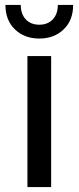

<svg xmlns="http://www.w3.org/2000/svg" viewBox="-20 -757 319 777"><path d="M91 -530H187V0H91ZM2 -737H64Q64 -700 84.5 -678.5Q105 -657 139 -657Q173 -657 193.5 -678.5Q214 -700 214 -737H276Q276 -675 237.5 -638Q199 -601 139 -601Q79 -601 40.5 -638Q2 -675 2 -737Z"/></svg>

Font: Idrija
Style: Regular
Weight: 500
Designer: Julieta Ulanovsky
Foundry: Julieta Ulanovsky
Version: Version 7.200